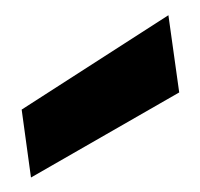

<svg xmlns="http://www.w3.org/2000/svg" viewBox="-31 -797 298 286"><g transform="rotate(-5 118.0 -653.5)"><path d="M5 -542 0 -644 230 -765 236 -649Z"/></g></svg>

Font: DM Sans 20pt Black
Style: Regular
Weight: 900
Version: Version 4.004;gftools[0.9.30]